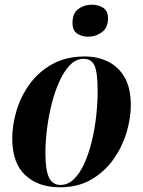

<svg xmlns="http://www.w3.org/2000/svg" viewBox="-20 -786 607 816"><path d="M234 10Q143 10 87.5 -41.5Q32 -93 32 -198Q32 -254 50 -315Q68 -376 106 -428.5Q144 -481 202.5 -513.5Q261 -546 341 -546Q394 -546 438.5 -524.5Q483 -503 509.5 -457.5Q536 -412 536 -338Q536 -284 518 -223.5Q500 -163 463 -110Q426 -57 369 -23.5Q312 10 234 10ZM237 0Q269 0 294.5 -25Q320 -50 339 -92.5Q358 -135 370.5 -187Q383 -239 389 -294Q395 -349 395 -399Q395 -477 382 -506.5Q369 -536 335 -536Q304 -536 278.5 -510.5Q253 -485 233.5 -442.5Q214 -400 200.5 -347.5Q187 -295 180 -240Q173 -185 173 -136Q173 -62 188.5 -31Q204 0 237 0ZM355 -630Q326 -630 307 -644Q288 -658 288 -688Q288 -730 313 -748Q338 -766 370 -766Q398 -766 418.5 -753Q439 -740 439 -708Q439 -668 413 -649Q387 -630 355 -630Z"/></svg>

Font: Noto Serif Display SemiCondensed
Style: Bold Italic
Weight: 700
Width: 4
Italic angle: -12°
Designer: Monotype Design Team
Foundry: Monotype Imaging Inc.
Version: Version 2.009